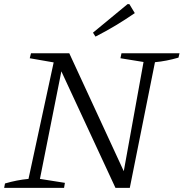

<svg xmlns="http://www.w3.org/2000/svg" viewBox="-26 -903 883 923"><path d="M558 -647H837L832 -626Q774 -609 719 -604L598 0H529L269 -560L166 -43L286 -24L282 0H-6L-2 -21Q56 -38 111 -43L232 -603L117 -623L123 -647H307L569 -80L664 -605L553 -623ZM433 -727 421 -746 587 -883H596L622 -840Q577 -809 530.5 -781Q484 -753 433 -727Z"/></svg>

Font: Piazzolla SC Light
Style: Italic
Weight: 300
Italic angle: -11.3°
Designer: Juan Pablo del Peral
Foundry: Huerta Tipografica
Version: Version 1.330